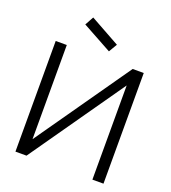

<svg xmlns="http://www.w3.org/2000/svg" viewBox="-167 -1081 1074 1205"><g transform="rotate(20 370.0 -479.0)"><path d="M215 -900 412 -792 445 -848 247 -958ZM76 0H150L590 -629V0H664V-739H590L150 -110V-739H76Z"/></g></svg>

Font: Involve
Style: Regular
Weight: 400
Designer: Stefan Peev
Foundry: Context Ltd.
Version: Version 1.001